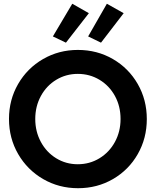

<svg xmlns="http://www.w3.org/2000/svg" viewBox="-20 -993 829 1021"><path d="M27.8 -360.4Q27.8 -462.4 76.4 -546.4Q125 -630.4 209 -679Q293 -727.5 394 -727.5Q496.6 -727.5 580.3 -679Q664.1 -630.4 712.4 -546.4Q760.7 -462.4 760.7 -359.9Q760.7 -257.8 712.6 -173.6Q664.6 -89.4 580.8 -40.8Q497.1 7.8 395 7.8Q293.5 7.8 209.5 -40.8Q125.5 -89.4 76.7 -173.6Q27.8 -257.8 27.8 -360.4ZM621.1 -360.4Q621.1 -428.2 591.1 -482.9Q561 -537.6 509 -568.8Q457 -600.1 393.6 -600.1Q331.1 -600.1 279.3 -568.8Q227.5 -537.6 197.5 -482.7Q167.5 -427.7 167.5 -360.4Q167.5 -293.5 197.3 -238.3Q227.1 -183.1 278.8 -151.4Q330.6 -119.6 393.6 -119.6Q457 -119.6 509.3 -151.6Q561.5 -183.6 591.3 -238.5Q621.1 -293.5 621.1 -360.4ZM261.2 -799.3 364.3 -973.1 452.6 -922.9 330.6 -766.1ZM448.7 -799.3 548.3 -973.1 637.7 -922.9 517.1 -766.1Z"/></svg>

Font: Reddit Sans
Style: Bold
Weight: 700
Designer: Stephen Hutchings
Foundry: Reddit
Version: Version 1.013